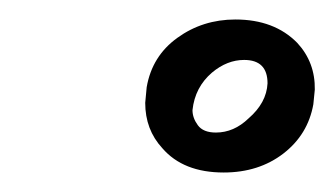

<svg xmlns="http://www.w3.org/2000/svg" viewBox="-20 -716 343 197"><path d="M209.5 -539Q168 -539 146.5 -564Q129 -583 129 -610.5L130.5 -626.5Q136 -658.5 162 -677.2Q188 -696 221.5 -696Q261.5 -696 285 -672Q303.5 -652 303 -624L301.5 -609Q296 -578 270.8 -558.5Q245.5 -539 209.5 -539ZM201.5 -580Q220 -580 235 -594.5Q253.5 -610.5 254.5 -630.5Q254.5 -654.5 230.5 -654.5Q213 -654.5 197.5 -641.5Q180 -626.5 177.5 -603Q177.5 -595 183 -587.5Q188.5 -580 201.5 -580Z"/></svg>

Font: Lucymar Sans SemiBold
Style: Italic
Weight: 600
Italic angle: -10°
Foundry: The League of Moveable Type (original font) / Main changes by Cristiano Sobral with portions from Mirco Monsees
Version: Version 2.00;August 30, 2020;FontCreator 13.0.0.2681 64-bit